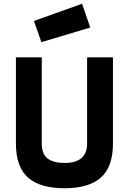

<svg xmlns="http://www.w3.org/2000/svg" viewBox="-20 -996 682 1025"><path d="M203 -230Q203 -173 234.5 -149.5Q266 -126 324 -126Q445 -126 445 -230V-690H583V-230Q583 -105 518.5 -48Q454 9 324 9Q194 9 129.5 -48Q65 -105 65 -230V-690H203ZM161 -884 418 -976 462 -849 201 -771Z"/></svg>

Font: TitilliumText22L Xb
Style: Bold
Weight: 400
Designer: Campivisivi
Foundry: Campivisivi
Version: 1.000